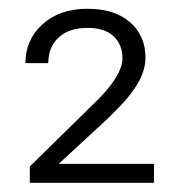

<svg xmlns="http://www.w3.org/2000/svg" viewBox="-20 -735 401 431"><path d="M325.7 -324.7H46.9V-361.3L203.1 -514.6Q254.9 -568.4 254.9 -604Q254.9 -634.8 235.1 -653.6Q215.3 -672.4 176.8 -672.4Q134.3 -672.4 111.3 -650.6Q88.4 -628.9 88.4 -593.3H37.1Q37.1 -646 75.7 -680.7Q114.3 -715.3 175.8 -715.3Q237.3 -715.3 272 -685.1Q306.6 -654.8 306.6 -605Q306.6 -555.7 249 -496.1L222.2 -469.2L111.8 -367.2H325.7Z"/></svg>

Font: Roboto-Light
Style: Regular
Weight: 300
Designer: Google
Version: Version 2.137; 2017